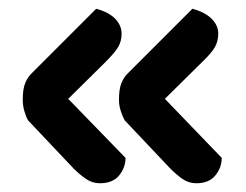

<svg xmlns="http://www.w3.org/2000/svg" viewBox="-20 -449 563 439"><path d="M267 -88Q267 -66 252.5 -48Q238 -30 208 -30Q191 -30 176.5 -40Q162 -50 148 -64L44 -174Q39 -183 35.5 -195.5Q32 -208 32 -221Q32 -246 38 -260Q44 -274 54 -283L200 -429Q229 -421 243.5 -406Q258 -391 258 -372Q258 -355 250.5 -342Q243 -329 221 -307L136 -223ZM487 -88Q487 -66 472.5 -48Q458 -30 429 -30Q411 -30 397 -40Q383 -50 369 -64L265 -174Q260 -183 256 -195.5Q252 -208 252 -221Q252 -246 258 -260Q264 -274 274 -283L420 -429Q449 -421 464 -406Q479 -391 479 -372Q479 -355 471.5 -341.5Q464 -328 442 -307L357 -223Z"/></svg>

Font: Baloo Bhai 2 SemiBold
Style: Regular
Weight: 600
Designer: Supriya Tembe, Noopur Datye and Ek Type
Foundry: Ek Type
Version: Version 1.640;PS 1.000;hotconv 16.6.51;makeotf.lib2.5.65220;